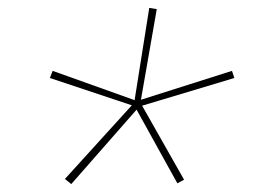

<svg xmlns="http://www.w3.org/2000/svg" viewBox="-20 -764 640 485"><path d="M160 -299 144 -312 313 -498 106 -567 113 -585 320 -511 357 -744 376 -741 336 -512 566 -585 572 -567 339 -497 445 -310 428 -301 325 -487Z"/></svg>

Font: Iosevka Aile Thin Oblique
Style: Regular
Weight: 100
Italic angle: -9°
Designer: Belleve Invis
Foundry: Belleve Invis
Version: Version 31.1.0; ttfautohint (v1.8.4)